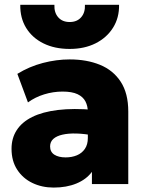

<svg xmlns="http://www.w3.org/2000/svg" viewBox="-20 -790 629 824"><path d="M210.5 15Q160 15 119 -4.8Q78 -24.5 53.8 -61.8Q29.5 -99 29.5 -151.5Q29.5 -197 51.8 -231.5Q74 -266 118.2 -288Q162.5 -310 228.8 -318Q295 -326 383 -318.5L384 -208Q343 -216 308.5 -217Q274 -218 248.5 -212.2Q223 -206.5 209 -194Q195 -181.5 195 -161.5Q195 -138 213.2 -126.2Q231.5 -114.5 261.5 -114.5Q288.5 -114.5 310 -123.5Q331.5 -132.5 344.2 -151Q357 -169.5 357 -198V-309Q357 -334.5 346.8 -354.5Q336.5 -374.5 312.8 -385.8Q289 -397 248.5 -397Q208.5 -397 169.5 -385Q130.5 -373 100 -350.5L54.5 -473Q105.5 -504.5 164 -519.8Q222.5 -535 279 -535Q352.5 -535 409.2 -511.8Q466 -488.5 498.2 -439Q530.5 -389.5 530.5 -311.5V0H374.5V-52.5Q350.5 -20 308 -2.5Q265.5 15 210.5 15ZM279 -580Q214.5 -580 166.5 -603.8Q118.5 -627.5 92.2 -670.2Q66 -713 67 -769.5H213.5Q212 -736 229.8 -715.8Q247.5 -695.5 279 -695.5Q310.5 -695.5 328.2 -715.8Q346 -736 344.5 -769.5H491Q492 -714 465.2 -671.2Q438.5 -628.5 390.5 -604.2Q342.5 -580 279 -580Z"/></svg>

Font: Geologica Roman ExtraBold
Style: Regular
Weight: 800
Designer: Sindre Bremnes, Frode Helland
Foundry: Monokrom Skriftforlag AS
Version: Version 1.010;gftools[0.9.28]